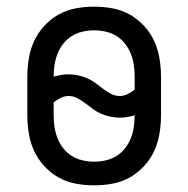

<svg xmlns="http://www.w3.org/2000/svg" viewBox="-20 -548 565 576"><path d="M262 8Q235 8 207.5 3Q180 -2 156 -15.5Q132 -29 113 -49.5Q94 -70 82.5 -95Q71 -120 66.5 -147.5Q62 -175 62 -202V-318Q62 -345 66.5 -372.5Q71 -400 82.5 -425Q94 -450 113 -470.5Q132 -491 156 -504.5Q180 -518 207.5 -523Q235 -528 262 -528Q290 -528 317.5 -523Q345 -518 369 -504.5Q393 -491 412 -470.5Q431 -450 442.5 -425Q454 -400 458.5 -372.5Q463 -345 463 -318V-202Q463 -175 458.5 -147.5Q454 -120 442.5 -95Q431 -70 412 -49.5Q393 -29 369 -15.5Q345 -2 317.5 3Q290 8 262 8ZM339 -260Q351 -260 362.5 -265.5Q374 -271 384 -279V-318Q384 -335 381.5 -352.5Q379 -370 372.5 -386.5Q366 -403 355 -417Q344 -431 329.5 -440Q315 -449 297.5 -453Q280 -457 263 -457Q245 -457 227.5 -453Q210 -449 195.5 -440Q181 -431 170 -417Q159 -403 152.5 -386.5Q146 -370 143.5 -352.5Q141 -335 141 -318Q152 -321 163 -323Q174 -325 186 -325Q200 -325 214 -322Q228 -319 241 -313.5Q254 -308 265.5 -299.5Q277 -291 288 -282.5Q299 -274 312 -267Q325 -260 339 -260ZM262 -63Q280 -63 297.5 -67Q315 -71 329.5 -80Q344 -89 355 -103Q366 -117 372.5 -133.5Q379 -150 381.5 -167.5Q384 -185 384 -202Q373 -199 362 -197Q351 -195 339 -195Q325 -195 311 -198Q297 -201 284 -206.5Q271 -212 259.5 -220.5Q248 -229 237 -237.5Q226 -246 213 -253Q200 -260 186 -260Q174 -260 162.5 -254.5Q151 -249 141 -241V-202Q141 -185 143.5 -167.5Q146 -150 152.5 -133.5Q159 -117 170 -103Q181 -89 195.5 -80Q210 -71 227.5 -67Q245 -63 262 -63Z"/></svg>

Font: Iosevka Pride
Style: Regular
Weight: 400
Monospace: yes
Designer: Belleve Invis
Foundry: Belleve Invis
Version: Version 30.3.1; ttfautohint (v1.8.4)